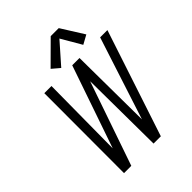

<svg xmlns="http://www.w3.org/2000/svg" viewBox="-265 -1109 1250 1250"><g transform="rotate(-45 360.0 -484.0)"><path d="M194 0H201L401 -579L406 0H473L716 -735H649L464 -165L459 -735H392L196 -166L201 -735H135L134 0ZM329 -773 456 -917 537 -778 599 -812 501 -968H427L276 -818Z"/></g></svg>

Font: Iosevka Sparkle Light
Style: Italic
Weight: 300
Italic angle: -9°
Designer: Belleve Invis
Foundry: Belleve Invis
Version: Version 4.5.0; ttfautohint (v1.8.3)